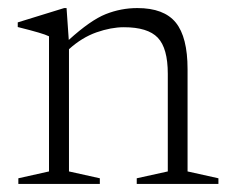

<svg xmlns="http://www.w3.org/2000/svg" viewBox="-20 -456 572 476"><path d="M319 -14 396 -31V-273Q396 -336.5 371.2 -362.5Q346.5 -388.5 287 -388.5Q255.5 -388.5 219.2 -375.8Q183 -363 151 -334V-31L227.5 -14V0H25.5V-14L101.5 -31V-366Q93.5 -370 75.8 -375.2Q58 -380.5 24 -389V-400.5L139 -436H145L150.5 -357Q204.5 -406 242.2 -421Q280 -436 320.5 -436Q386.5 -436 415.8 -400Q445 -364 445 -284.5V-31L521.5 -14V0H319Z"/></svg>

Font: Newsreader Text Light
Style: Regular
Weight: 300
Designer: Hugues Gentile
Foundry: Production Type
Version: Version 1.002